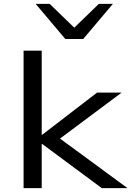

<svg xmlns="http://www.w3.org/2000/svg" viewBox="-20 -965 674 985"><path d="M101 0V-705H194V-274H197L478 -490H604L261 -234L262 -273L634 0H502L197 -226H194V0ZM315 -765 163 -945H235L361 -823L487 -945H559L407 -765Z"/></svg>

Font: Nunito Sans 10pt Expanded
Style: Regular
Weight: 400
Width: 7
Designer: Vernon Adams
Foundry: Vernon Adams
Version: Version 3.101;gftools[0.9.27]